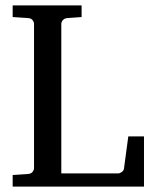

<svg xmlns="http://www.w3.org/2000/svg" viewBox="-20 -691 571 711"><path d="M26.9 0V-43L85 -46.9Q95.7 -47.9 100.8 -54.7Q106 -61.5 106 -68.8V-602.1Q106 -609.4 100.8 -616.2Q95.7 -623 85 -624L26.9 -627.9V-670.9H282.2V-627.9L229 -624Q218.3 -623 212.6 -616.2Q207 -609.4 207 -602.1V-48.8H417Q423.8 -48.8 430.9 -54Q438 -59.1 439 -65.9L455.1 -186H513.2V0Z"/></svg>

Font: Charis SIL Viet
Style: Regular
Weight: 400
Foundry: SIL International
Version: Version 5.000